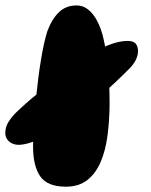

<svg xmlns="http://www.w3.org/2000/svg" viewBox="-40 -655 554 706"><path d="M28 -122.5Q15.5 -122.5 4.2 -127.8Q-7 -133 -13.8 -143Q-20.5 -153 -20.5 -166Q-20.5 -188 -8.5 -207.2Q3.5 -226.5 23.5 -245.5Q43.5 -264.5 66.5 -284.5Q90 -304.5 122 -329.8Q154 -355 188 -380.5Q222 -406 252.5 -427.5Q283 -449 304 -462Q337.5 -482 369.8 -493.2Q402 -504.5 429.5 -504.5Q450.5 -504.5 459 -494.5Q467.5 -484.5 467.5 -466.5Q467.5 -457.5 465 -449Q462.5 -440.5 458.5 -433Q454.5 -425.5 449.2 -418.2Q444 -411 438 -405Q412.5 -379 381 -349.5Q349.5 -320 315.8 -290.5Q282 -261 248.5 -234.5Q215 -208 185 -188Q141.5 -160.5 100 -141.5Q58.5 -122.5 28 -122.5ZM202 31.5Q134.5 31.5 108 -6.5Q81.5 -44.5 81.5 -117Q81.5 -139.5 82.8 -168.5Q84 -197.5 86.8 -230.8Q89.5 -264 93 -299.2Q96.5 -334.5 101 -369.2Q105.5 -404 110.8 -435.8Q116 -467.5 122 -494.5Q128 -521.5 134 -540Q151 -585.5 176.8 -610.2Q202.5 -635 242 -635Q262 -635 278.5 -624Q295 -613 308 -593.5Q321 -574 330 -549Q336.5 -531.5 341.2 -510Q346 -488.5 349.8 -464Q353.5 -439.5 356 -414.2Q358.5 -389 360.2 -364.2Q362 -339.5 362.5 -316Q363 -292.5 363 -272.5Q362.5 -211 355.2 -156Q348 -101 329.8 -58.8Q311.5 -16.5 280.5 7.5Q249.5 31.5 202 31.5Z"/></svg>

Font: Gluten ExtraBold
Style: Regular
Weight: 800
Designer: Tyler Finck
Foundry: Etcetera Type Company
Version: Version 1.300